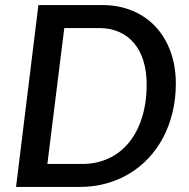

<svg xmlns="http://www.w3.org/2000/svg" viewBox="-20 -740 748 760"><path d="M676 -409.5Q676 -349 663 -295.2Q650 -241.5 626 -196Q602 -150.5 567.8 -114Q533.5 -77.5 491.2 -52.2Q449 -27 399.2 -13.5Q349.5 0 294.5 0H43.5L132 -720H383.5Q451 -720 505.2 -697Q559.5 -674 597.2 -632.8Q635 -591.5 655.5 -534.5Q676 -477.5 676 -409.5ZM560.5 -406.5Q560.5 -457.5 547.8 -498.8Q535 -540 510.8 -569Q486.5 -598 451.5 -613.5Q416.5 -629 372.5 -629H234.5L167.5 -91H305.5Q362.5 -91 409.5 -112.8Q456.5 -134.5 490 -175.2Q523.5 -216 542 -274.5Q560.5 -333 560.5 -406.5Z"/></svg>

Font: Lato SemiBold
Style: Italic
Weight: 600
Italic angle: -7°
Designer: Lukasz Dziedzic with Adam Twardoch and Botio Nikoltchev
Foundry: tyPoland Lukasz Dziedzic
Version: Version 2.015; 2015-08-06; http://www.latofonts.com/